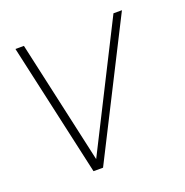

<svg xmlns="http://www.w3.org/2000/svg" viewBox="-98 -592 657 681"><g transform="rotate(-20 231.0 -251.0)"><path d="M178.5 0H142.5L30.5 -502H62.5L166 -37L400.5 -502H432.5Z"/></g></svg>

Font: Urbanist Thin
Style: Italic
Weight: 100
Italic angle: -8°
Designer: Corey Hu
Foundry: Corey Hu
Version: Version 1.321; ttfautohint (v1.8.4.7-5d5b)